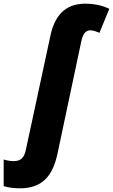

<svg xmlns="http://www.w3.org/2000/svg" viewBox="-132 -785 615 1045"><path d="M-24 240C102 240 156 168 181 51L310 -558C318 -598 333 -620 359 -620C374 -620 392 -614 409 -606L463 -737C424 -756 378 -765 332 -765C220 -765 163 -696 141 -584L9 29C0 71 -15 92 -59 92C-74 92 -98 88 -112 83V228C-87 236 -54 240 -24 240Z"/></svg>

Font: Noto Sans UI SemiCondensed Black
Style: Italic
Weight: 900
Width: 4
Italic angle: -372°
Designer: Monotype Design Team
Foundry: Monotype Imaging Inc.
Version: Version 1.901